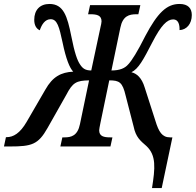

<svg xmlns="http://www.w3.org/2000/svg" viewBox="-66 -740 989 970"><path d="M702 210H751L805 -46H793C753 -46 736 -74 719 -130L665 -298C650 -348 624 -369 598 -375C634 -393 657 -436 704 -527C748 -612 778 -642 809 -642C836 -642 842 -614 841 -588C876 -589 903 -619 903 -664C903 -698 884 -720 841 -720C776 -720 730 -675 668 -558C629 -480 600 -434 582 -415C565 -395 539 -384 497 -384L542 -600C554 -660 587 -668 623 -668H633L643 -714H389L379 -668H390C423 -668 447 -663 447 -632C447 -626 444 -612 442 -604L395 -384C364 -384 351 -395 338 -415C325 -434 311 -471 294 -558C274 -658 255 -720 184 -720C136 -720 107 -690 107 -640C107 -613 117 -595 135 -587C145 -617 162 -643 190 -643C223 -643 233 -605 250 -526C267 -443 286 -396 304 -378C243 -375 200 -353 163 -287L69 -125C35 -66 1 -47 -33 -47H-36L-46 0H-16C95 0 127 -10 174 -93L269 -261C301 -323 320 -333 384 -334L338 -113C326 -54 294 -46 260 -46H249L239 0H492L502 -46H491C459 -46 435 -51 435 -82C435 -88 438 -101 441 -117L486 -334C537 -334 553 -325 569 -256L609 -101C620 -47 643 -29 674 -2C724 45 718 109 702 210Z"/></svg>

Font: Noto Serif Condensed Semi
Style: Italic
Weight: 600
Width: 3
Italic angle: -12°
Designer: Monotype Design Team
Foundry: Monotype Imaging Inc.
Version: Version 1.901